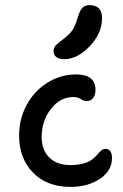

<svg xmlns="http://www.w3.org/2000/svg" viewBox="-20 -756 486 756"><path d="M231.9 -522.9Q212.4 -522.9 201.7 -531.5Q190.9 -540 190.9 -554.2Q190.9 -567.9 199.2 -576.9Q207.5 -585.9 231.9 -604Q256.3 -623 266.8 -639.9Q277.3 -656.7 286.1 -687Q293.9 -714.8 304.7 -725.3Q315.4 -735.8 332 -735.8Q381.8 -735.8 381.8 -685.1Q381.8 -625 333.3 -574Q284.7 -522.9 231.9 -522.9ZM257.8 -20Q165 -20 110.1 -76.2Q55.2 -132.3 55.2 -223.1Q55.2 -288.6 85.7 -344Q116.2 -399.4 168 -431.2Q219.7 -462.9 279.8 -462.9Q356 -462.9 356 -401.9Q356 -382.3 346.7 -370.1Q337.4 -357.9 320.8 -357.9Q310.5 -357.9 297.9 -366Q285.2 -374 270 -374Q216.3 -374 180.2 -326.7Q144 -279.3 144 -216.8Q144 -165 174.3 -135.5Q204.6 -106 256.8 -106Q287.1 -106 309.3 -112.5Q331.5 -119.1 343.3 -128.4Q355 -137.7 363 -147.2Q371.1 -156.7 378.7 -163.3Q386.2 -169.9 395 -169.9Q420.9 -169.9 420.9 -132.8Q420.9 -83.5 373.3 -51.8Q325.7 -20 257.8 -20Z"/></svg>

Font: Shantell Sans Irregular
Style: Regular
Weight: 400
Designer: Stephen Nixon, Anya Danilova, Shantell Martin
Foundry: Arrow Type
Version: Version 1.006;[9816181b4]